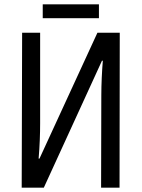

<svg xmlns="http://www.w3.org/2000/svg" viewBox="-20 -865 653 885"><path d="M436 -845H177V-781H436ZM80 0H182L450 -585H454C450 -538 447 -476 447 -425L446 0H531L532 -714H429L162 -134H158C163 -190 165 -251 165 -297V-714H82Z"/></svg>

Font: Noto Sans Condensed
Style: Regular
Weight: 400
Width: 3
Designer: Monotype Design Team
Foundry: Monotype Imaging Inc.
Version: Version 2.013